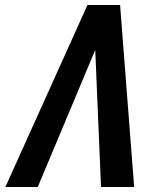

<svg xmlns="http://www.w3.org/2000/svg" viewBox="-20 -745 640 765"><path d="M458.5 -725 514.5 0H382.5L359.5 -546L130.5 0H1.5L328.5 -725Z"/></svg>

Font: JuliaMono BoldItalic
Style: Regular
Weight: 700
Italic angle: -9°
Monospace: yes
Designer: cormullion
Foundry: corm
Version: Version 0.049; ttfautohint (v1.8.4)